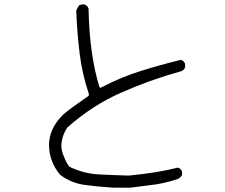

<svg xmlns="http://www.w3.org/2000/svg" viewBox="-20 -800 1040 889"><path d="M583 69H503Q440 65 374.5 56.5Q309 48 258 9Q207 -53 207 -129Q207 -205 273 -270Q307 -299 390 -356L392 -363Q360 -459 348.5 -554Q337 -649 333 -752L345 -774Q354 -780 370 -780Q386 -774 390 -760Q394 -546 441 -395L447 -394Q538 -442 630.5 -471Q723 -500 818 -523Q832 -518 837 -504V-489Q833 -475 818 -470Q671 -429 538.5 -370Q406 -311 292 -210Q264 -168 264 -121Q266 -96 277 -73Q286 -48 301 -28Q368 4 436 7.5Q504 11 576 13Q711 0 804 -24Q818 -19 823 -5V10Q814 26 800 30Q735 51 678 57Z"/></svg>

Font: Yozai
Style: Regular
Weight: 400
Designer: LXGW / Y.OzVox
Foundry: LXGW / Y.OzVox
Version: Version 0.861;October 22, 2024